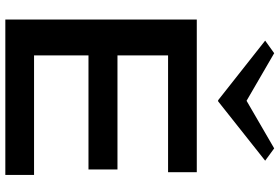

<svg xmlns="http://www.w3.org/2000/svg" viewBox="-180 -842 1023 702"><g transform="rotate(90 331.0 -491.5)"><path d="M52 0V-700H610V-595H183V-410H600V-304H183V-105H620V0ZM175 -983 349 -882 523 -983 568 -950 351 -778H347L129 -950Z"/></g></svg>

Font: Panamera
Style: Bold
Weight: 700
Designer: Bastien Sozeau
Foundry: NBR — Bastien Sozeau
Version: Version 3.002; ttfautohint (v1.8.4.7-5d5b);gftools[0.9.33]